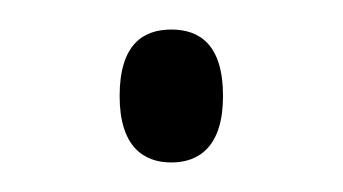

<svg xmlns="http://www.w3.org/2000/svg" viewBox="-20 -104 232 130"><path d="M96 6C115 6 131 -5 131 -39C131 -74 115 -84 96 -84C77 -84 61 -74 61 -39C61 -5 77 6 96 6Z"/></svg>

Font: Noto Serif Myanmar SemiCondensed ExtraLight
Style: Regular
Weight: 200
Width: 4
Designer: Ben Mitchell and the Monotype Design Team
Foundry: Monotype Imaging Inc.
Version: Version 2.106